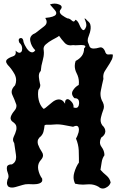

<svg xmlns="http://www.w3.org/2000/svg" viewBox="-20 -1038 674 1087"><path d="M538.1 19.5Q513.7 5.4 486.3 5.4Q480.5 5.4 473.6 5.9Q461.9 7.3 450.2 7.3Q426.8 7.3 405.3 2Q396.5 -15.6 396.5 -34.7Q396.5 -47.4 400.4 -60.5Q410.2 -94.7 426.8 -117.7Q426.8 -128.9 426.8 -140.6Q426.8 -163.6 425.8 -187Q423.8 -221.7 410.2 -253.4Q418 -265.6 424.8 -288.6Q426.8 -297.9 426.8 -305.2Q426.8 -315.4 421.9 -321.3Q418.9 -325.2 412.1 -325.7Q405.3 -325.7 393.6 -320.3Q365.2 -325.7 335.9 -331.1Q319.3 -334 301.8 -334Q290 -334 277.3 -332.5Q266.6 -331.1 252.9 -332Q240.2 -333.5 232.4 -328.6Q230.5 -309.6 225.6 -290.5Q219.7 -271.5 203.1 -259.3Q194.3 -249 193.4 -239.3Q192.4 -229.5 195.3 -220.2Q203.1 -198.2 217.8 -176.8Q223.6 -168 223.6 -158.7Q223.6 -146 211.9 -132.8Q195.3 -114.7 195.3 -91.3Q195.3 -85.4 196.3 -79.1Q202.1 -48.8 218.8 -26.4Q220.7 -15.6 216.8 -9.3Q212.9 -3.4 204.1 0Q190.4 5.4 169.9 5.4Q163.1 5.4 156.2 4.9Q148.4 4.4 140.6 4.4Q122.1 4.4 109.4 8.8Q91.8 14.2 67.4 21Q56.6 23.9 47.9 23.9Q37.1 23.9 30.3 20Q23.4 16.6 20.5 6.8Q17.6 -2.9 22.5 -21Q28.3 -28.8 28.3 -39.1Q28.3 -47.9 24.4 -58.1Q18.6 -73.2 18.6 -84Q18.6 -89.4 19.5 -94.2Q21.5 -100.6 28.3 -104Q35.2 -107.9 47.9 -107.4Q71.3 -120.1 71.3 -148.9Q71.3 -154.8 70.3 -161.6Q64.5 -200.2 60.5 -227.5Q53.7 -237.3 53.7 -247.6Q53.7 -255.4 57.6 -263.7Q67.4 -283.2 72.3 -302.7Q74.2 -313 72.3 -323.2Q70.3 -333.5 58.6 -343.3Q45.9 -351.1 42 -359.9Q38.1 -368.2 41 -376.5Q45.9 -392.6 60.5 -409.7Q73.2 -423.8 73.2 -439Q73.2 -442.4 72.3 -445.8Q62.5 -474.1 49.8 -501Q45.9 -509.3 45.9 -517.6Q45.9 -536.1 65.4 -555.2Q71.3 -569.3 71.3 -583.5Q71.3 -601.1 62.5 -618.2Q44.9 -649.4 23.4 -670.9Q14.6 -682.6 14.6 -689.5Q14.6 -689.9 14.6 -690.4Q14.6 -696.8 19.5 -701.2Q31.2 -711.9 52.7 -718.8Q69.3 -724.1 69.3 -740.2Q69.3 -745.1 68.4 -751.5Q75.2 -744.6 81.1 -741.7Q86.9 -738.8 90.8 -739.3Q105.5 -740.7 105.5 -762.7Q105.5 -783.2 89.8 -795.9Q85.9 -804.7 85.9 -810.5Q85.9 -820.3 95.7 -822.3Q96.7 -822.8 98.6 -822.8Q111.3 -822.8 113.3 -799.8Q117.2 -786.1 130.9 -764.6Q145.5 -743.2 160.2 -741.7Q165 -741.2 169.9 -743.7Q174.8 -746.1 179.7 -753.4Q157.2 -775.4 151.4 -805.7Q150.4 -810.1 150.4 -814.5Q150.4 -838.9 181.6 -851.6Q204.1 -868.7 229.5 -888.7Q244.1 -899.9 244.1 -913.6Q244.1 -924.3 236.3 -936.5Q263.7 -939 277.3 -943.8Q292 -948.7 295.9 -955.1Q303.7 -966.8 289.1 -982.4Q274.4 -998.5 262.7 -1012.7Q275.4 -1017.6 288.1 -1017.6Q289.1 -1017.6 290 -1017.6Q302.7 -1017.6 314.5 -1012.7Q329.1 -1007.3 329.1 -997.6Q329.1 -990.2 320.3 -980Q318.4 -976.1 318.4 -972.2Q318.4 -961.9 331.1 -952.1Q349.6 -939 361.3 -934.1Q374 -934.1 386.7 -921.4Q399.4 -909.2 407.2 -926.3Q419.9 -921.4 429.7 -897.5Q439.5 -873.5 449.2 -868.2Q453.1 -865.7 457 -869.1Q461.9 -872.6 466.8 -884.8Q468.8 -889.6 468.8 -896.5Q468.8 -907.2 462.9 -921.9Q459 -929.7 459 -932.6Q459 -934.1 460 -934.1Q462.9 -934.1 475.6 -919.9Q488.3 -910.2 491.2 -899.4Q494.1 -888.7 493.2 -876.5Q491.2 -855 481.4 -831.5Q476.6 -820.8 476.6 -810.5Q476.6 -797.9 483.4 -785.6Q486.3 -773.4 491.2 -769Q497.1 -764.2 503.9 -763.7Q506.8 -763.2 510.7 -763.2Q524.4 -763.2 542 -768.6Q545.9 -770 549.8 -770Q564.5 -770 574.2 -749Q579.1 -729.5 591.8 -729.5Q592.8 -729.5 594.7 -729.5Q610.4 -731.9 619.1 -729Q619.1 -714.8 614.3 -703.1Q608.4 -690.9 601.6 -679.7Q587.9 -658.7 575.2 -638.2Q564.5 -622.6 564.5 -603Q564.5 -597.2 565.4 -591.3Q557.6 -559.6 550.8 -524.4Q548.8 -515.1 548.8 -506.3Q548.8 -481 562.5 -458.5Q568.4 -446.3 568.4 -434.6Q568.4 -424.8 564.5 -415.5Q556.6 -395 551.8 -374.5Q548.8 -363.3 549.8 -352.1Q550.8 -340.8 558.6 -329.1Q576.2 -313 576.2 -295.4V-292Q574.2 -272.5 552.7 -258.8Q545.9 -244.6 545.9 -232.4Q545.9 -218.3 554.7 -206.5Q571.3 -184.6 571.3 -159.2Q558.6 -141.1 555.7 -119.6Q551.8 -98.1 548.8 -76.7Q563.5 -59.6 583 -43.9Q601.6 -28.3 606.4 -4.9Q600.6 15.1 578.1 25.4Q570.3 29.3 563.5 29.3Q562.5 29.3 561.5 29.3Q548.8 29.3 538.1 19.5ZM237.3 -427.2Q252.9 -439.9 272.5 -456.5Q292 -473.6 310.5 -475.1Q320.3 -476.1 330.1 -470.7Q339.8 -465.3 348.6 -450.7Q347.7 -460.4 349.6 -466.3Q351.6 -472.2 355.5 -474.6Q366.2 -481.9 381.8 -465.3Q396.5 -450.7 396.5 -435.1Q396.5 -432.6 395.5 -430.2Q403.3 -427.2 409.2 -427.2Q425.8 -427.2 427.7 -451.7Q427.7 -454.6 427.7 -457Q427.7 -481.9 404.3 -481.9H401.4Q387.7 -496.1 387.7 -509.8Q387.7 -517.6 392.6 -525.4Q405.3 -546.4 425.8 -557.1Q426.8 -564.9 426.8 -572.3Q426.8 -599.1 413.1 -625Q403.3 -644.5 403.3 -665Q403.3 -678.7 408.2 -692.9Q430.7 -704.6 443.4 -721.7Q456.1 -739.3 456.1 -764.6Q461.9 -769.5 462.9 -772.9Q463.9 -775.9 461.9 -778.3Q457 -783.2 439.5 -783.2Q435.5 -783.2 429.7 -782.7Q417 -781.7 407.2 -781.7Q398.4 -781.7 393.6 -782.7Q385.7 -781.2 379.9 -781.2Q358.4 -781.2 345.7 -795.9Q328.1 -814.9 314.5 -835Q307.6 -829.1 296.9 -823.7Q287.1 -817.9 275.4 -812Q255.9 -801.3 240.2 -787.6Q226.6 -776.4 226.6 -761.2Q226.6 -757.3 227.5 -753.4Q228.5 -747.1 228.5 -740.7Q228.5 -718.3 221.7 -695.3Q212.9 -666 210.9 -636.7Q203.1 -628.4 201.2 -619.6Q199.2 -610.4 200.2 -601.1Q202.1 -583.5 206.1 -564.9Q208 -560.1 208 -555.7Q208 -542.5 197.3 -528.8Q195.3 -516.6 195.3 -504.4Q195.3 -488.3 199.2 -471.7Q206.1 -441.9 225.6 -422.4Q226.6 -422.4 229.5 -422.4Q232.4 -423.8 237.3 -427.2Z"/></svg>

Font: Brazier Flame
Style: Regular
Weight: 400
Designer: Walter E Stewart
Version: 0.1